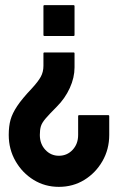

<svg xmlns="http://www.w3.org/2000/svg" viewBox="-20 -717 475 747"><path d="M153 -577Q149 -577 149 -581V-693Q149 -697 153 -697H266Q270 -697 270 -693V-581Q270 -577 266 -577ZM209 10Q155 10 111 -17Q67 -44 40.5 -90Q14 -136 14 -192Q14 -226 21 -251Q28 -276 47 -304.5Q66 -333 103 -372Q128 -399 138.5 -418Q149 -437 149 -461V-509Q149 -513 153 -513H266Q270 -513 270 -509V-455Q270 -415 251.5 -374.5Q233 -334 201 -302Q172 -273 157.5 -256Q143 -239 139 -225.5Q135 -212 135 -192Q135 -157 156.5 -134Q178 -111 209 -111Q241 -111 262.5 -134Q284 -157 284 -192V-265Q284 -269 288 -269H401Q405 -269 405 -265V-192Q405 -136 378.5 -90Q352 -44 308 -17Q264 10 209 10Z"/></svg>

Font: AL Dynamic
Style: Regular
Weight: 400
Version: Version 1.000; ttfautohint (v1.8.2) -l 8 -r 50 -G 200 -x 14 